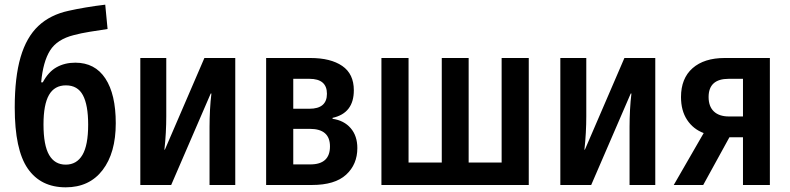

<svg xmlns="http://www.w3.org/2000/svg" viewBox="-20 -791 3378 821"><path d="M261 10Q154 10 98.5 -70.5Q43 -151 43 -331Q43 -461 68 -546.5Q93 -632 144 -680Q195 -728 274 -745Q305 -752 346 -759Q387 -766 430 -771L440 -667Q400 -661 363 -655Q326 -649 296 -641Q224 -623 194 -575Q164 -527 156 -439H163Q187 -484 222 -503.5Q257 -523 302 -523Q386 -523 430.5 -455.5Q475 -388 475 -264Q475 -137 418.5 -63.5Q362 10 261 10ZM261 -87Q308 -87 332.5 -128.5Q357 -170 357 -258Q357 -342 334.5 -384Q312 -426 262 -426Q213 -426 189.5 -385Q166 -344 166 -259Q166 -170 190 -128.5Q214 -87 261 -87Z M580 0V-543H691V-294Q691 -260 689 -223Q687 -186 683 -151H685L854 -543H986V0H876V-249Q876 -284 878 -321.5Q880 -359 884 -391H881L712 0Z M1118 0V-543H1307Q1394 -543 1443.5 -509Q1493 -475 1493 -405Q1493 -307 1402 -287V-283Q1451 -276 1479.5 -243Q1508 -210 1508 -158Q1508 -88 1460 -44Q1412 0 1314 0ZM1234 -326H1303Q1378 -326 1378 -390Q1378 -454 1303 -454H1234ZM1234 -88H1307Q1391 -88 1391 -165Q1391 -240 1305 -240H1234Z M1611 0V-543H1727V-96H1869V-543H1984V-96H2125V-543H2241V0Z M2376 0V-543H2487V-294Q2487 -260 2485 -223Q2483 -186 2479 -151H2481L2650 -543H2782V0H2672V-249Q2672 -284 2674 -321.5Q2676 -359 2680 -391H2677L2508 0Z M2861 0 2989 -222Q2944 -239 2918 -278.5Q2892 -318 2892 -376Q2892 -456 2941.5 -499.5Q2991 -543 3079 -543H3272V0H3157V-204H3099L2987 0ZM3097 -293H3157V-454H3096Q3010 -454 3010 -376Q3010 -336 3032.5 -314.5Q3055 -293 3097 -293Z"/></svg>

Font: Noto Sans Condensed SemiBold
Style: Regular
Weight: 600
Width: 3
Designer: Monotype Design Team
Foundry: Monotype Imaging Inc.
Version: Version 2.013; ttfautohint (v1.8.4.7-5d5b)